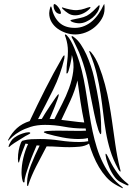

<svg xmlns="http://www.w3.org/2000/svg" viewBox="-20 -916 678 964"><path d="M347 -716Q345 -719 341.5 -725.5Q338 -732 340 -734Q342 -736 346.5 -733Q351 -730 352 -729Q370 -716 385.5 -693Q401 -670 413.5 -642.5Q426 -615 436 -585Q446 -555 452 -528Q467 -462 477.5 -398Q488 -334 488 -266Q488 -264 488.5 -254Q489 -244 485 -242Q482 -244 478.5 -252Q475 -260 474 -263Q462 -300 452.5 -347.5Q443 -395 435 -434Q429 -464 424 -491.5Q419 -519 412.5 -545Q406 -571 397.5 -597.5Q389 -624 377 -653Q375 -657 370.5 -667Q366 -677 361 -687Q356 -697 352 -705.5Q348 -714 347 -716ZM587 25Q576 19 572 17.5Q568 16 557 9Q533 -5 513 -27.5Q493 -50 477 -77Q461 -104 448.5 -134.5Q436 -165 427 -195Q407 -182 379.5 -179.5Q352 -177 329 -177Q300 -177 271.5 -179Q243 -181 214 -181Q186 -129 161.5 -80.5Q137 -32 123 10Q123 11 122 14.5Q121 18 119 18Q116 18 116 11Q116 4 116 2Q116 -38 135.5 -87.5Q155 -137 179 -185L164 -186Q158 -172 147.5 -147Q137 -122 127.5 -95Q118 -68 110.5 -43Q103 -18 103 -3Q103 0 100 0Q96 0 94 -6.5Q92 -13 90.5 -21Q89 -29 88.5 -37.5Q88 -46 88 -49Q88 -84 97 -122.5Q106 -161 121 -193L108 -195Q99 -173 91 -151.5Q83 -130 77 -107Q77 -105 76 -102Q75 -99 73 -100Q71 -104 70.5 -109.5Q70 -115 70 -119Q70 -161 85 -200Q90 -210 95 -210Q116 -216 137.5 -217Q159 -218 182 -218Q232 -218 281 -210.5Q330 -203 379 -203Q403 -203 423 -207L421 -223Q410 -220 397.5 -219Q385 -218 374 -218Q335 -218 293.5 -226Q252 -234 214 -245Q212 -247 206 -248.5Q200 -250 200 -253Q200 -255 206 -256.5Q212 -258 214 -258Q228 -259 241.5 -259.5Q255 -260 269 -260Q292 -260 315 -259.5Q338 -259 362 -259Q374 -259 387 -259Q400 -259 412 -260L410 -271H397Q349 -271 301.5 -280Q254 -289 206 -289Q165 -289 133.5 -279Q102 -269 79.5 -256Q57 -243 43 -230Q29 -217 23 -211Q21 -210 21 -210Q20 -210 20 -212Q20 -213 21 -214Q39 -249 65 -272.5Q91 -296 129 -308Q167 -389 207.5 -469Q248 -549 293 -627Q294 -629 297 -633.5Q300 -638 303 -638Q304 -637 304 -636V-634Q304 -626 303 -622Q284 -541 247 -466Q210 -391 171 -318L190 -319Q193 -325 205.5 -345Q218 -365 232.5 -386.5Q247 -408 259 -425.5Q271 -443 274 -443L275 -440Q275 -435 269 -418Q263 -401 255 -381Q247 -361 239.5 -343.5Q232 -326 229 -319Q235 -319 241 -318.5Q247 -318 253 -318Q271 -354 291.5 -393.5Q312 -433 327 -474Q342 -515 347.5 -557Q353 -599 341 -640Q341 -635 338.5 -620Q336 -605 332 -588.5Q328 -572 324 -559.5Q320 -547 316 -547Q313 -547 313.5 -551Q314 -555 314 -556Q314 -582 317.5 -607.5Q321 -633 321 -659Q321 -694 310 -727Q310 -728 307 -735.5Q304 -743 309 -743Q311 -743 316 -738Q326 -728 335.5 -711Q345 -694 353 -674.5Q361 -655 368 -636Q375 -617 379 -604Q392 -561 400.5 -517.5Q409 -474 415.5 -430.5Q422 -387 429 -343Q436 -299 445 -256Q454 -214 466.5 -174Q479 -134 497 -98Q515 -62 538.5 -31.5Q562 -1 593 22Q598 27 596.5 28.5Q595 30 587 25ZM585 -60Q586 -54 584 -54.5Q582 -55 579.5 -58Q577 -61 574.5 -65Q572 -69 572 -70Q548 -114 534 -159.5Q520 -205 512 -251.5Q504 -298 498.5 -345.5Q493 -393 485.5 -442.5Q478 -492 466 -543Q454 -594 432 -647Q431 -649 429 -654Q427 -659 429 -660Q431 -660 434 -657L438 -653Q460 -627 477 -584Q494 -541 507 -492Q520 -443 528.5 -395Q537 -347 542 -311Q550 -254 559 -191Q568 -128 582 -72ZM288 -314Q317 -311 345.5 -307Q374 -303 403 -301Q392 -354 384 -406Q376 -458 369 -512Q356 -460 333.5 -411Q311 -362 288 -314ZM617 14Q597 5 582 -3.5Q567 -12 556 -27Q539 -50 529.5 -73Q520 -96 514 -116Q512 -124 510.5 -134Q509 -144 511 -144Q515 -144 521 -131Q527 -118 532 -109Q547 -78 570 -46.5Q593 -15 620 5Q628 12 625 14Q622 16 617 14ZM26 -178Q26 -178 24 -178H23Q23 -181 24 -184Q25 -187 26 -190Q34 -207 41.5 -215.5Q49 -224 66 -234Q76 -240 94 -246Q112 -252 123 -252Q125 -252 128.5 -251.5Q132 -251 132 -248Q132 -245 121.5 -240Q111 -235 108 -233Q70 -210 52 -198Q34 -186 26 -178ZM227 -850Q227 -855 228.5 -863Q230 -871 231.5 -876.5Q233 -882 235 -883.5Q237 -885 239 -878Q249 -830 277.5 -803Q306 -776 356 -776Q381 -776 403.5 -785.5Q426 -795 444 -811Q462 -827 476 -848Q490 -869 500 -891Q504 -899 504 -893Q505 -887 505 -882.5Q505 -878 505 -873Q505 -846 491.5 -822.5Q478 -799 457 -781Q436 -763 410 -753Q384 -743 358 -743Q335 -743 312 -750.5Q289 -758 270 -771.5Q251 -785 239 -805Q227 -825 227 -850ZM249 -887Q249 -898 256 -895Q266 -890 276 -875.5Q286 -861 286 -850Q286 -846 280 -846Q265 -848 257 -860.5Q249 -873 249 -887ZM291 -878Q291 -880 296 -878Q310 -873 331.5 -868.5Q353 -864 366 -865Q390 -867 404.5 -872.5Q419 -878 432 -881Q434 -882 434 -879Q434 -876 432 -874Q419 -859 398.5 -849Q378 -839 357 -839Q338 -839 322.5 -849Q307 -859 294 -872Q291 -875 291 -878ZM334 -814Q334 -815 341 -817Q364 -822 382 -825.5Q400 -829 416 -837Q431 -845 447.5 -860.5Q464 -876 474 -887Q476 -890 478.5 -889.5Q481 -889 480 -884Q478 -869 468.5 -854Q459 -839 444.5 -827Q430 -815 412.5 -807Q395 -799 377 -799Q369 -799 357 -801.5Q345 -804 337 -809Q333 -812 334 -814Z"/></svg>

Font: mr_AkronimG
Style: Regular
Weight: 400
Version: Version 1.002 April 14, 2020